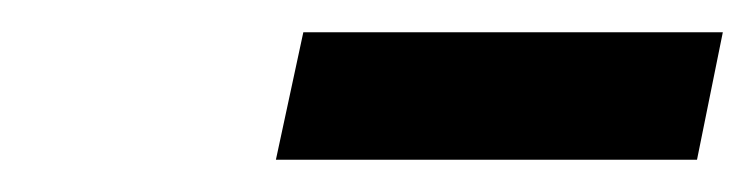

<svg xmlns="http://www.w3.org/2000/svg" viewBox="-20 -705 468 119"><path d="M151 -606 168 -685H428L412 -606Z"/></svg>

Font: Source Serif 4 SmText
Style: Bold Italic
Weight: 700
Italic angle: -12°
Designer: Frank Grießhammer
Foundry: Adobe
Version: Version 4.005;hotconv 1.1.0;makeotfexe 2.6.0